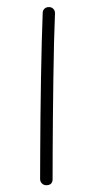

<svg xmlns="http://www.w3.org/2000/svg" viewBox="-20 -512 272 549"><path d="M120.6 -491.7Q127.9 -491.7 132.8 -486.3Q137.7 -481 137.2 -473.1Q135.7 -439 134.5 -390.6Q133.3 -342.3 132.6 -287.4Q131.8 -232.4 131.3 -178Q130.9 -123.5 130.6 -77.1Q130.4 -30.8 130.4 0Q130.4 17.6 112.3 17.6Q105 17.6 99.9 12.5Q94.7 7.3 94.7 0Q94.7 -30.8 95 -77.1Q95.2 -123.5 95.7 -178Q96.2 -232.4 97.2 -287.6Q98.1 -342.8 99.4 -391.6Q100.6 -440.4 102.1 -475.1Q102.1 -482.4 107.4 -487.3Q112.8 -492.2 120.6 -491.7Z"/></svg>

Font: Mikhak-FD ExtraLight
Style: Regular
Weight: 200
Designer: Amin Abedi
Version: Version 3.2